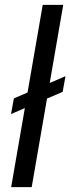

<svg xmlns="http://www.w3.org/2000/svg" viewBox="-20 -770 290 790"><path d="M249.5 -456.5 237.8 -392.1 25.4 -300.8 37.1 -365.2ZM240.2 -750 110.4 0H25.9L155.8 -750Z"/></svg>

Font: Roboto Condensed
Style: Italic
Weight: 400
Italic angle: -12°
Designer: Christian Robertson
Foundry: Google
Version: Version 3.0